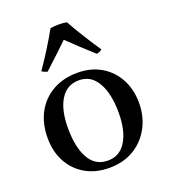

<svg xmlns="http://www.w3.org/2000/svg" viewBox="-139 -852 849 964"><g transform="rotate(-20 285.5 -370.0)"><path d="M281 12Q208 12 153.5 -19.5Q99 -51 69 -106.5Q39 -162 39 -234Q39 -312 70.5 -370Q102 -428 159 -460Q216 -492 290 -492Q363 -492 417 -460Q471 -428 501 -372Q531 -316 531 -245Q531 -172 499.5 -113.5Q468 -55 412 -21.5Q356 12 281 12ZM152 -246Q152 -144 185.5 -84.5Q219 -25 286 -25Q350 -25 384 -81.5Q418 -138 418 -233Q418 -334 384 -394Q350 -454 285 -454Q221 -454 186.5 -399Q152 -344 152 -246ZM284 -671Q254 -642 221 -611Q188 -580 153 -548Q146 -550 138.5 -553Q131 -556 124 -561Q153 -602 185.5 -654Q218 -706 241 -748Q251 -750 262 -751Q273 -752 285 -752Q297 -752 308 -751Q319 -750 329 -748Q352 -706 384.5 -654Q417 -602 445 -561Q433 -551 416 -548Q380 -580 347 -611Q314 -642 284 -671Z"/></g></svg>

Font: Tiro Tamil
Style: Regular
Weight: 400
Designer: Tamil: Fernando Mello & Fiona Ross. Latin: John Hudson.
Foundry: Tiro Typeworks Ltd.
Version: Version 1.52